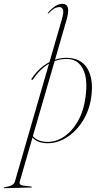

<svg xmlns="http://www.w3.org/2000/svg" viewBox="-126 -740 520 1005"><path d="M47 -325Q44 -320.5 40.5 -322Q36.5 -325 39.5 -328.5Q79 -387 133 -415L197 -636Q209.5 -679 203.2 -691Q197 -703 185 -703Q173 -703 160.5 -696.8Q148 -690.5 129 -671.5Q125.5 -669 124.5 -669.5Q123 -670.5 125.5 -674Q165.5 -720 200.5 -720Q221 -720 228 -703.5Q235 -687 225 -645.5L162 -427.5Q200.5 -440.5 239.5 -436.5Q304.5 -430 333.8 -377Q363 -324 352.5 -238.5Q343.5 -165.5 308.2 -108.5Q273 -51.5 222 -19.8Q171 12 115 9.5Q68 7 44 -20L-22.5 210Q-28 228.5 -4 231.5L37.5 236.5Q40.5 236.5 40.5 239Q40.5 241.5 37 241.5L-102 245Q-106 245 -106 243Q-106 240.5 -102 240Q-55 233.5 -48.5 212L130.5 -406.5Q108 -393.5 86.8 -373Q65.5 -352.5 47 -325ZM115.5 2.5Q164 5 207.5 -23.5Q251 -52 281.8 -106Q312.5 -160 322 -234.5Q334 -325.5 309.8 -375.5Q285.5 -425.5 237 -430.5Q198 -434.5 160 -420.5L46 -27.5Q58 -13 76.2 -5.8Q94.5 1.5 115.5 2.5Z"/></svg>

Font: Fraunces 144pt S000 Thin
Style: Italic
Weight: 100
Italic angle: -16°
Version: Version 1.000; ttfautohint (v1.8.3)